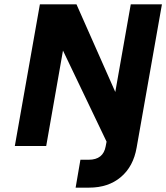

<svg xmlns="http://www.w3.org/2000/svg" viewBox="-20 -670 763 881"><path d="M580 -650H723L607 7Q592 94 534.5 142.5Q477 191 389 191H327L349 63H387Q454 63 465 1L469 -20L269 -438L192 0H48L163 -650H331L509 -248Z"/></svg>

Font: Overused Grotesk
Style: Bold Italic
Weight: 700
Italic angle: -10°
Version: Version 0.003